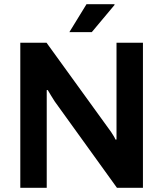

<svg xmlns="http://www.w3.org/2000/svg" viewBox="-20 -888 772 908"><path d="M76 0V-686H200L493 -281Q498 -275 505 -264.5Q512 -254 518 -244Q524 -234 526 -228H531Q531 -242 531 -255Q531 -268 531 -281V-686H656V0H533L239 -408Q231 -420 220.5 -437.5Q210 -455 206 -462H201Q201 -449 201 -435.5Q201 -422 201 -408V0ZM308 -736 389 -868H521L522 -865L414 -736Z"/></svg>

Font: Archivo SemiBold
Style: Regular
Weight: 600
Designer: Hector Gatti
Foundry: Omnibus-Type
Version: Version 2.001